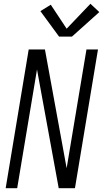

<svg xmlns="http://www.w3.org/2000/svg" viewBox="-20 -997 546 1017"><path d="M10 0 132 -735H218L333 -106L438 -735H499L377 0H291L176 -629L71 0ZM293 -803 194 -938 249 -972 333 -845 459 -977 506 -933 361 -803Z"/></svg>

Font: Iosevka SS04 Light Oblique
Style: Regular
Weight: 300
Italic angle: -9°
Monospace: yes
Designer: Belleve Invis
Foundry: Belleve Invis
Version: Version 19.0.0; ttfautohint (v1.8.4)